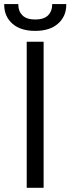

<svg xmlns="http://www.w3.org/2000/svg" viewBox="-47 -900 337 920"><path d="M162 0H81V-700H162ZM121.5 -752Q51.2 -752 12.2 -786.8Q-26.8 -821.5 -26.8 -877.2V-880.5H40.8V-877.2Q40.8 -845.8 60.9 -826.1Q81 -806.5 121.5 -806.5Q162.8 -806.5 182.9 -826.1Q203 -845.8 203 -877.2V-880.5H270.5V-877.2Q270.5 -821.5 231.1 -786.8Q191.8 -752 121.5 -752Z"/></svg>

Font: Space Grotesk Variable Light
Style: Regular
Weight: 300
Designer: Florian Karsten
Foundry: Florian Karsten
Version: Version 2.000